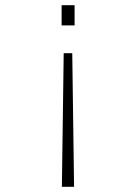

<svg xmlns="http://www.w3.org/2000/svg" viewBox="-20 -520 540 740"><path d="M258.5 -315 265.5 200H218.5L225.5 -315ZM267.5 -422H217.5V-500H267.5Z"/></svg>

Font: Trispace Thin Thin
Style: Regular
Weight: 250
Version: Version 1.210